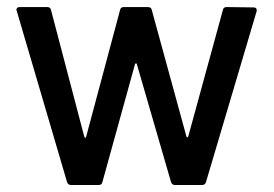

<svg xmlns="http://www.w3.org/2000/svg" viewBox="-20 -529 783 549"><path d="M262.2 0H183.1Q174.8 0 171.9 -7.8L27.8 -498L26.9 -501Q26.9 -508.8 37.1 -508.8H115.2Q124.5 -508.8 126 -500L221.2 -137.2Q223.6 -134.8 224.1 -134.8Q224.6 -134.8 225.1 -135.7Q225.6 -136.2 225.6 -136.5Q225.6 -136.7 226.1 -137.2L323.2 -500Q324.7 -508.8 334 -508.8H402.8Q412.6 -508.8 414.1 -500L513.2 -138.2Q515.1 -136.2 516.1 -136.2L518.1 -138.2L617.2 -500Q618.7 -508.8 627.9 -508.8L705.1 -507.8Q715.3 -507.8 713.9 -497.1L568.8 -7.8Q565.9 0 558.1 0H480Q472.2 0 469.2 -7.8L371.1 -346.2L369.1 -348.1Q368.2 -348.1 366.2 -346.2L272.9 -8.8Q271.5 0 262.2 0Z"/></svg>

Font: Gruenseis Font Medium
Style: Regular
Weight: 500
Designer: Jeremy Tribby
Foundry: Tribby Type
Version: Version 1.408;Glyphs 3.1.2 (3151)